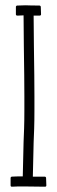

<svg xmlns="http://www.w3.org/2000/svg" viewBox="-20 -705 215 725"><path d="M155 -5Q155 0 150 0L68 -1Q42 -1 25 0Q20 0 20 -5V-33Q20 -35 21.5 -36.5Q23 -38 25 -38Q41 -39 66 -39L69 -168Q70 -189 71 -219.5Q72 -250 72 -290V-342Q72 -404 70 -532L69 -647L46 -646Q40 -646 40 -651V-679Q40 -681 41.5 -682.5Q43 -684 45 -684L76 -685Q83 -685 93.5 -684.5Q104 -684 129 -684Q131 -684 132.5 -682.5Q134 -681 134 -679L135 -651Q135 -646 129 -646H107L108 -534Q110 -406 110 -342V-290Q110 -249 109 -218.5Q108 -188 107 -167L104 -38H149Q151 -38 152.5 -36.5Q154 -35 154 -33Z"/></svg>

Font: Vibes
Style: Regular
Weight: 400
Designer: AbdElmomen Kadhim
Version: Version 1.100